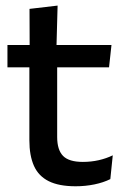

<svg xmlns="http://www.w3.org/2000/svg" viewBox="-20 -640 436 670"><path d="M244 10Q185.5 10 150 -7.8Q114.5 -25.5 98.5 -61.2Q82.5 -97 82.5 -150.5V-449.5H179.5V-162Q179.5 -117 200 -96Q220.5 -75 269 -75Q298 -75 324.5 -81Q351 -87 373.5 -98L365 -15Q341 -3 309.5 3.5Q278 10 244 10ZM360.5 -405H6V-483H369ZM177 -474.5H83.5L83 -609L181 -620.5Z"/></svg>

Font: Anek Malayalam Medium
Style: Regular
Weight: 500
Designer: Maithili Shingre (Malayalam) & Yesha Goshar (Latin)
Foundry: Ek Type
Version: Version 1.003